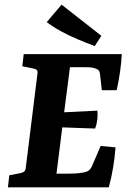

<svg xmlns="http://www.w3.org/2000/svg" viewBox="-20 -806 561 826"><path d="M418 -418 411 -481Q410 -494 406.5 -500.5Q403 -507 391 -511Q379 -516 363.5 -516.5Q348 -517 334 -517H281L256 -323L399 -330Q401 -311 398.5 -290.5Q396 -270 389 -253L248 -258L223 -59H278Q300 -59 319 -61Q338 -63 351 -67Q362 -71 368 -78.5Q374 -86 379 -99L413 -178L477 -172Q474 -131 467 -87.5Q460 -44 448 0H14L20 -52L67 -61Q78 -63 84 -68Q90 -73 91 -85L141 -488Q143 -501 137.5 -505.5Q132 -510 120 -512L76 -521L82 -573H504Q502 -537 496.5 -497.5Q491 -458 482 -418ZM416 -652 388 -608Q352 -621 314 -637Q276 -653 241.5 -672Q207 -691 181 -711L245 -786Z"/></svg>

Font: Rasa
Style: Italic
Weight: 400
Italic angle: -7.10001°
Designer: Anna Giedrys (Yrsa+Rasa design), David Brezina (Yrsa art-direction, Rasa art-direction, design)
Foundry: Rosetta Type Foundry
Version: Version 2.004